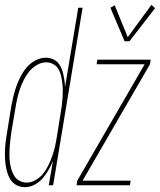

<svg xmlns="http://www.w3.org/2000/svg" viewBox="-25 -767 662 795"><path d="M491 -596 432 -735 450 -745 504 -613 602 -747 617 -733 511 -596ZM78 8Q60 8 45 0.5Q30 -7 20.5 -20.5Q11 -34 6 -50Q1 -66 -1.5 -83Q-4 -100 -4.5 -117.5Q-5 -135 -4 -152.5Q-3 -170 -0.5 -188Q2 -206 5 -223L21 -323Q25 -345 30 -366.5Q35 -388 42.5 -409Q50 -430 60.5 -450.5Q71 -471 86 -488.5Q101 -506 122 -517Q143 -528 165 -528Q179 -528 192 -523Q205 -518 214 -508.5Q223 -499 228.5 -486.5Q234 -474 237 -460.5Q240 -447 242 -433.5Q244 -420 244 -405L299 -735H317L195 0H177L194 -100Q186 -81 175.5 -62.5Q165 -44 151 -28Q137 -12 117.5 -2Q98 8 78 8ZM292 0 295 -19 574 -501H375L378 -520H599L596 -501L317 -19H516L513 0ZM86 -11Q105 -11 123.5 -22Q142 -33 154.5 -49Q167 -65 176 -84Q185 -103 191.5 -121.5Q198 -140 202.5 -159.5Q207 -179 210 -198L226 -298Q229 -314 231 -330Q233 -346 234 -361.5Q235 -377 235 -393Q235 -409 233 -424Q231 -439 227.5 -454Q224 -469 216.5 -481.5Q209 -494 195.5 -501.5Q182 -509 166 -509Q147 -509 128 -498Q109 -487 96 -471Q83 -455 73.5 -436Q64 -417 57.5 -398Q51 -379 46.5 -359.5Q42 -340 39 -320L22 -220Q20 -204 18 -188.5Q16 -173 15 -157Q14 -141 14 -125.5Q14 -110 16 -94.5Q18 -79 22.5 -64.5Q27 -50 35 -37.5Q43 -25 56.5 -18Q70 -11 86 -11Z"/></svg>

Font: Iosevka SS04 Thin Extended
Style: Italic
Weight: 100
Width: 7
Italic angle: -9°
Monospace: yes
Designer: Belleve Invis
Foundry: Belleve Invis
Version: Version 19.0.0; ttfautohint (v1.8.4)